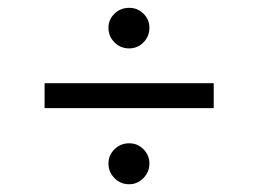

<svg xmlns="http://www.w3.org/2000/svg" viewBox="-20 -521 658 490"><path d="M525.4 -245.1H93.8V-308.6H525.4ZM256.8 -103.5Q256.8 -125 272.2 -140.1Q287.6 -155.3 309.6 -155.3Q331.1 -155.3 346.2 -140.1Q361.3 -125 361.3 -103.5Q361.3 -82 345.9 -66.4Q330.6 -50.8 309.6 -50.8Q287.6 -50.8 272.2 -66.4Q256.8 -82 256.8 -103.5ZM256.8 -450.2Q256.8 -471.2 272.2 -486.1Q287.6 -501 309.6 -501Q331.1 -501 346.2 -486.1Q361.3 -471.2 361.3 -450.2Q361.3 -428.2 346.2 -412.8Q331.1 -397.5 309.6 -397.5Q287.6 -397.5 272.2 -412.8Q256.8 -428.2 256.8 -450.2Z"/></svg>

Font: Pretendard Light
Style: Regular
Weight: 300
Designer: Base glyphs from Inter by Rasmus Andersson; Hangeul glyphs from Noto Sans CJK(Source Han Sans) by Jang Soo-young and Kan
Foundry: Kil Hyung-jin
Version: Version 1.309